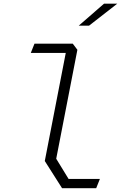

<svg xmlns="http://www.w3.org/2000/svg" viewBox="-20 -996 660 1016"><path d="M308.5 0H489L508.5 -49H343L277.5 -156L389.5 -732.5L365 -765H162.5L143 -716H328L217 -144ZM396.5 -860 530.5 -976.5H600.5L451 -860Z"/></svg>

Font: Monaspace Krypton ExtraLight
Style: Italic
Weight: 200
Italic angle: -11°
Designer: Riley Cran & the Lettermatic Team
Foundry: Lettermatic
Version: Version 1.101 (Monaspace Krypton)